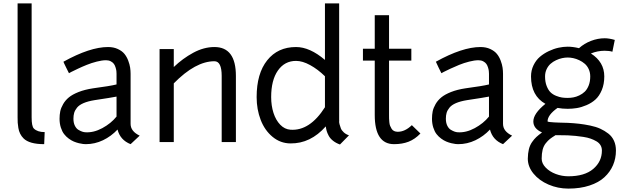

<svg xmlns="http://www.w3.org/2000/svg" viewBox="-20 -840 3694 1135"><path d="M84 -819.8H167V-146Q167 -93.3 180.2 -80.1Q201.2 -59.1 244.1 -59.1L241.2 12.2Q153.3 12.2 119.1 -22Q106.9 -34.2 99.1 -49.8Q91.3 -65.4 88.4 -84.2Q85.4 -103 84.7 -114.7Q84 -126.5 84 -146Z M387.7 -407.2 371.1 -440.4Q354.5 -474.1 355 -475.1Q511.7 -562 618.7 -562Q651.4 -562 676.5 -550.3Q701.7 -538.6 715.6 -521.5Q729.5 -504.4 738 -481.7Q746.6 -459 749.3 -440.4Q752 -421.9 752 -403.8V-107.9Q752 -63.5 805.7 -38.1L752 12.2Q690.4 -12.2 674.8 -74.2Q637.2 -34.2 588.9 -11Q540.5 12.2 486.8 12.2Q480.5 12.2 471.2 11.2Q461.9 10.3 446.5 6.6Q431.2 2.9 416.5 -3.2Q401.9 -9.3 386.2 -20.8Q370.6 -32.2 358.9 -47.4Q347.2 -62.5 339.6 -86.2Q332 -109.9 332 -138.2Q332 -161.6 336.2 -181.9Q340.3 -202.1 353.3 -224.6Q366.2 -247.1 387.2 -264.4Q408.2 -281.7 444.6 -296.1Q481 -310.5 529.8 -317.9Q629.4 -331.1 668.9 -340.8V-403.8Q668.9 -412.1 668 -420.4Q667 -428.7 663.3 -440.9Q659.7 -453.1 653.6 -461.9Q647.5 -470.7 635.3 -477.3Q623 -483.9 606.9 -483.9Q583 -483.9 551.8 -475.8Q520.5 -467.8 492.7 -456.5Q464.8 -445.3 440.7 -433.8Q416.5 -422.4 401.9 -415ZM483.9 -58.1Q533.2 -54.7 584.7 -82.5Q636.2 -110.4 668.9 -150.9V-269Q637.2 -262.7 539.1 -248Q500 -241.7 473.9 -230.5Q447.8 -219.2 435.3 -203.6Q422.9 -188 418.5 -172.9Q414.1 -157.7 414.1 -138.2Q414.1 -114.3 422.4 -97.2Q430.7 -80.1 443.6 -72.5Q456.5 -64.9 466.1 -61.8Q475.6 -58.6 483.9 -58.1Z M1007.3 0H923.3V-549.8H1007.3V-443.8Q1059.6 -494.1 1122.3 -528.1Q1185.1 -562 1247.6 -562Q1374.5 -562 1374.5 -391.1V0H1290.5V-391.1Q1290.5 -478 1247.6 -478Q1135.7 -478 1007.3 -347.2Z M1696.8 7.8Q1637.7 7.3 1591.3 -31Q1544.9 -69.3 1521 -131.3Q1497.1 -193.4 1497.1 -266.1Q1497.1 -405.3 1559.6 -483.6Q1622.1 -562 1730 -562Q1811.5 -562 1900.9 -485.8V-819.8H1984.9V-131.8Q1985.8 -130.9 1984.9 -124.3Q1983.9 -117.7 1987.1 -105.5Q1990.2 -93.3 1994.9 -81.3Q1999.5 -69.3 2012.2 -57.6Q2024.9 -45.9 2043 -40L1989.7 14.2Q1965.3 5.4 1948.5 -8.1Q1931.6 -21.5 1923.1 -37.6Q1914.6 -53.7 1911.1 -65.9Q1907.7 -78.1 1905.8 -92.8Q1815.4 9.3 1696.8 7.8ZM1696.8 -73.2Q1811 -64.9 1900.9 -206.1V-389.2Q1858.4 -430.7 1813.2 -455.3Q1768.1 -480 1730 -480Q1662.6 -480 1622.8 -423.1Q1583 -366.2 1583 -266.1Q1583 -215.3 1596.7 -172.6Q1610.4 -129.9 1636.5 -102.8Q1662.6 -75.7 1696.8 -73.2Z M2125.5 -481.9V-551.8H2195.3V-750H2279.8V-551.8H2411.6V-481.9H2279.8V-160.2Q2279.8 -147 2280 -139.4Q2280.3 -131.8 2281.5 -118.2Q2282.7 -104.5 2286.1 -96.2Q2289.6 -87.9 2294.9 -78.9Q2300.3 -69.8 2309.8 -65.4Q2319.3 -61 2331.5 -61Q2374 -61 2414.6 -100.1L2465.3 -50.8Q2433.1 -17.1 2395.5 -2.4Q2357.9 12.2 2309.6 12.2Q2195.3 12.2 2195.3 -160.2V-481.9Z M2589.4 -407.2 2572.8 -440.4Q2556.2 -474.1 2556.6 -475.1Q2713.4 -562 2820.3 -562Q2853 -562 2878.2 -550.3Q2903.3 -538.6 2917.2 -521.5Q2931.2 -504.4 2939.7 -481.7Q2948.2 -459 2950.9 -440.4Q2953.6 -421.9 2953.6 -403.8V-107.9Q2953.6 -63.5 3007.3 -38.1L2953.6 12.2Q2892.1 -12.2 2876.5 -74.2Q2838.9 -34.2 2790.5 -11Q2742.2 12.2 2688.5 12.2Q2682.1 12.2 2672.9 11.2Q2663.6 10.3 2648.2 6.6Q2632.8 2.9 2618.2 -3.2Q2603.5 -9.3 2587.9 -20.8Q2572.3 -32.2 2560.5 -47.4Q2548.8 -62.5 2541.3 -86.2Q2533.7 -109.9 2533.7 -138.2Q2533.7 -161.6 2537.8 -181.9Q2542 -202.1 2554.9 -224.6Q2567.9 -247.1 2588.9 -264.4Q2609.9 -281.7 2646.2 -296.1Q2682.6 -310.5 2731.4 -317.9Q2831.1 -331.1 2870.6 -340.8V-403.8Q2870.6 -412.1 2869.6 -420.4Q2868.7 -428.7 2865 -440.9Q2861.3 -453.1 2855.2 -461.9Q2849.1 -470.7 2836.9 -477.3Q2824.7 -483.9 2808.6 -483.9Q2784.7 -483.9 2753.4 -475.8Q2722.2 -467.8 2694.3 -456.5Q2666.5 -445.3 2642.3 -433.8Q2618.2 -422.4 2603.5 -415ZM2685.5 -58.1Q2734.9 -54.7 2786.4 -82.5Q2837.9 -110.4 2870.6 -150.9V-269Q2838.9 -262.7 2740.7 -248Q2701.7 -241.7 2675.5 -230.5Q2649.4 -219.2 2637 -203.6Q2624.5 -188 2620.1 -172.9Q2615.7 -157.7 2615.7 -138.2Q2615.7 -114.3 2624 -97.2Q2632.3 -80.1 2645.3 -72.5Q2658.2 -64.9 2667.7 -61.8Q2677.2 -58.6 2685.5 -58.1Z M3202.1 -388.2Q3202.1 -355.5 3211.7 -331.3Q3221.2 -307.1 3234.6 -294.2Q3248 -281.2 3267.6 -273.4Q3287.1 -265.6 3302.7 -263.4Q3318.4 -261.2 3335.9 -261.2Q3352.5 -261.2 3369.1 -264.2Q3385.7 -267.1 3404.3 -275.9Q3422.9 -284.7 3436.8 -298.1Q3450.7 -311.5 3460 -334.7Q3469.2 -357.9 3469.2 -388.2Q3469.2 -411.6 3460.2 -431.2Q3451.2 -450.7 3436.8 -463.1Q3422.4 -475.6 3404.3 -484.1Q3386.2 -492.7 3368.9 -496.3Q3351.6 -500 3335.9 -500Q3320.3 -500 3303 -496.3Q3285.6 -492.7 3267.3 -484.1Q3249 -475.6 3234.9 -463.1Q3220.7 -450.7 3211.4 -431.2Q3202.1 -411.6 3202.1 -388.2ZM3132.8 -122.1Q3132.8 -168.5 3204.1 -226.1Q3119.1 -273.9 3119.1 -388.2Q3119.1 -423.8 3133.8 -454.1Q3148.4 -484.4 3171.6 -504.2Q3194.8 -523.9 3224.1 -537.8Q3253.4 -551.8 3281.7 -557.9Q3310.1 -564 3335.9 -564Q3367.2 -564 3402.8 -555.2Q3433.6 -583 3473.9 -598.4Q3514.2 -613.8 3554.2 -613.8Q3581.1 -613.8 3614.3 -604L3600.1 -534.2Q3582 -540 3554.2 -540Q3512.7 -540 3473.1 -523.9Q3552.2 -473.6 3552.2 -388.2Q3552.2 -342.8 3537.4 -307.4Q3522.5 -272 3500 -251.7Q3477.5 -231.4 3447.3 -218.5Q3417 -205.6 3390.1 -201.2Q3363.3 -196.8 3335.9 -196.8Q3304.7 -196.8 3275.9 -202.1Q3216.8 -160.2 3216.8 -122.1Q3218.8 -120.1 3229.2 -118.7Q3239.7 -117.2 3255.6 -116.5Q3271.5 -115.7 3286.1 -115.2Q3300.8 -114.7 3316.7 -114.3Q3332.5 -113.8 3336.9 -113.8Q3374 -111.8 3403.8 -108.4Q3433.6 -105 3468.3 -97.9Q3502.9 -90.8 3528.6 -79.1Q3554.2 -67.4 3576.2 -50.3Q3598.1 -33.2 3609.6 -7.8Q3621.1 17.6 3621.1 49.8Q3621.1 96.2 3604 136.2Q3586.9 176.3 3553.2 207.5Q3519.5 238.8 3464.8 256.8Q3410.2 274.9 3339.8 274.9Q3277.8 274.9 3222.4 251Q3167 227.1 3133.5 186Q3100.1 145 3100.1 98.1Q3100.6 66.4 3106.4 42.5Q3112.3 18.6 3125 0.2Q3137.7 -18.1 3150.4 -29.8Q3163.1 -41.5 3184.1 -57.1Q3132.8 -79.6 3132.8 -122.1ZM3339.8 202.1Q3436 202.1 3487.1 158.4Q3538.1 114.7 3538.1 49.8Q3538.1 32.2 3529.8 18.3Q3521.5 4.4 3505.4 -4.9Q3489.3 -14.2 3471.4 -20.5Q3453.6 -26.9 3428.2 -30.8Q3402.8 -34.7 3382.8 -36.6Q3362.8 -38.6 3335.9 -40Q3327.1 -40 3302.7 -40.5Q3278.3 -41 3264.2 -41Q3242.7 -27.8 3231 -18.6Q3219.2 -9.3 3206.3 6.8Q3193.4 22.9 3187.7 45.2Q3182.1 67.4 3182.1 98.1Q3182.1 126 3205.6 150.4Q3229 174.8 3265.4 188.5Q3301.8 202.1 3339.8 202.1Z"/></svg>

Font: Junction Regular
Style: Regular
Weight: 500
Designer: Caroline Hadilaksono
Foundry: Caroline Hadilaksono
Version: Version 1.056